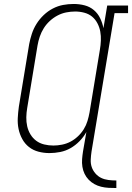

<svg xmlns="http://www.w3.org/2000/svg" viewBox="-20 -763 665 967"><path d="M566 184Q546 184 527 183Q508 182 489.5 177.5Q471 173 455 164Q439 155 426.5 142Q414 129 406 112.5Q398 96 395 77Q392 58 393.5 38.5Q395 19 398 0L415 -98Q401 -73 380.5 -52Q360 -31 335.5 -17Q311 -3 283.5 2.5Q256 8 229 8Q229 8 229 8Q229 8 229 8Q201 8 174 1Q147 -6 126 -22.5Q105 -39 92 -63Q79 -87 73.5 -113.5Q68 -140 69.5 -168.5Q71 -197 75 -226L127 -541Q132 -567 140.5 -593Q149 -619 164 -643Q179 -667 200 -687Q221 -707 246 -720Q271 -733 297.5 -738Q324 -743 351 -743Q380 -743 406.5 -736Q433 -729 453 -712Q473 -695 484.5 -671Q496 -647 501 -621L520 -735H625V-697H557L441 0Q438 20 437 40.5Q436 61 442 78.5Q448 96 460.5 110.5Q473 125 489.5 133Q506 141 526 143.5Q546 146 566 146ZM249 -30Q270 -30 292.5 -34.5Q315 -39 335 -49.5Q355 -60 372.5 -76.5Q390 -93 402 -112.5Q414 -132 420.5 -153.5Q427 -175 431 -197L483 -512Q487 -535 488 -558.5Q489 -582 485 -604Q481 -626 470.5 -646Q460 -666 443.5 -679.5Q427 -693 404.5 -699Q382 -705 359 -705Q336 -705 313.5 -700.5Q291 -696 270 -685Q249 -674 231 -657.5Q213 -641 200.5 -621Q188 -601 180.5 -579Q173 -557 169 -534L117 -219Q113 -196 112.5 -172.5Q112 -149 117 -127Q122 -105 133.5 -86Q145 -67 162.5 -54Q180 -41 202.5 -35.5Q225 -30 249 -30Z"/></svg>

Font: Iosevka Curly Slab XLtExObl
Style: Regular
Weight: 200
Width: 7
Italic angle: -9°
Monospace: yes
Designer: Belleve Invis
Foundry: Belleve Invis
Version: Version 11.0.0; ttfautohint (v1.8.3)